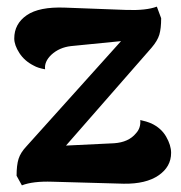

<svg xmlns="http://www.w3.org/2000/svg" viewBox="-20 -548 546 579"><path d="M436 -176Q466 -162 481 -136Q496 -110 496 -87Q496 -45 458 -19Q420 7 353 6L138 0Q79 -2 46 11L30 -18Q30 -50 36 -69Q42 -88 60 -107L345 -424L194 -409Q159 -405 135 -383Q113 -362 116 -339Q94 -343 82 -350Q54 -364 38.5 -388Q23 -412 23 -432Q23 -476 60.5 -502Q98 -528 176 -525L362 -518Q421 -516 453 -528L466 -493Q466 -462 460.5 -443.5Q455 -425 437 -404L179 -109L324 -116Q368 -119 390 -146Q405 -162 403 -186Q422 -182 436 -176Z"/></svg>

Font: Arima Koshi Bold
Style: Regular
Weight: 700
Designer: Joana Correia and Natanael Gama
Foundry: NDISCOVER
Version: Version 1.019;PS 001.019;hotconv 1.0.88;makeotf.lib2.5.64775